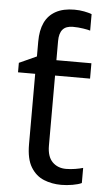

<svg xmlns="http://www.w3.org/2000/svg" viewBox="-55 -801 471 847"><g transform="rotate(5 180.5 -377.5)"><path d="M240 -765Q263 -765 283.5 -761Q304 -757 317 -752V-679Q308 -682 285.5 -685.5Q263 -689 240 -689Q209 -689 194.5 -672Q180 -655 180 -621V-536H335V-468H180V-158Q180 -109 203.5 -85.5Q227 -62 264 -62Q284 -62 305 -65.5Q326 -69 339 -73V-6Q325 1 299 5.5Q273 10 249 10Q207 10 171.5 -4.5Q136 -19 114 -55Q92 -91 92 -156V-468H16V-510L93 -545V-611Q93 -661 109 -695Q125 -729 158 -747Q191 -765 240 -765Z"/></g></svg>

Font: hexumalayalam05
Style: Book
Weight: 400
Designer: Jelle Bosma - Monotype Design Team
Foundry: Monotype Imaging Inc.
Version: Version 2.003